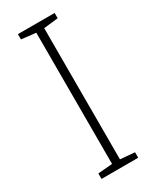

<svg xmlns="http://www.w3.org/2000/svg" viewBox="-186 -767 666 820"><g transform="rotate(-30 147.0 -357.0)"><path d="M238 0H57V-27L128 -33V-680L57 -688V-714H238V-688L167 -680V-33L238 -27Z"/></g></svg>

Font: Noto Sans ExtraLight
Style: Regular
Weight: 200
Designer: Monotype Design Team
Foundry: Monotype Imaging Inc.
Version: Version 2.007